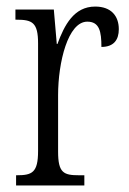

<svg xmlns="http://www.w3.org/2000/svg" viewBox="-20 -565 393 585"><path d="M29 0H237V-31H221C174 -31 157 -38 157 -103V-275C157 -375 187 -499 246 -499C283 -499 289 -469 289 -422C327 -422 342 -444 342 -476C342 -516 319 -545 270 -545C205 -545 176 -488 155 -431H153L144 -536H27V-505H30C78 -505 96 -497 96 -433V-105C96 -39 78 -31 31 -31H29Z"/></svg>

Font: Noto Serif Devanagari ExtraCondensed Light
Style: Regular
Weight: 300
Width: 2
Designer: Universal Thirst, Indian Type Foundry and the Monotype Design Team
Foundry: Monotype Imaging Inc.
Version: Version 2.004